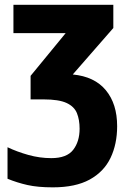

<svg xmlns="http://www.w3.org/2000/svg" viewBox="-20 -555 558 809"><path d="M36.6 -534.7H457.5V-437L286.6 -241.2Q378.4 -232.4 426 -174.8Q473.6 -117.2 473.6 -23.4Q473.6 52.2 445.6 110.6Q417.5 168.9 357.7 201.7Q297.9 234.4 202.6 234.4Q139.2 234.4 95.7 224.6Q52.2 214.8 11.7 198.2V65.4Q51.8 84.5 99.6 97.9Q147.5 111.3 196.3 111.3Q261.2 111.3 288.3 76.4Q315.4 41.5 315.4 -12.7Q315.4 -50.3 304.2 -78.1Q293 -106 260.5 -121.1Q228 -136.2 163.6 -136.2H108.9V-235.4L256.8 -415.5H36.6Z"/></svg>

Font: Lunasima
Style: Bold
Weight: 700
Designer: The DocRepair Project, Monotype Design Team
Foundry: Google
Version: Version 2.009